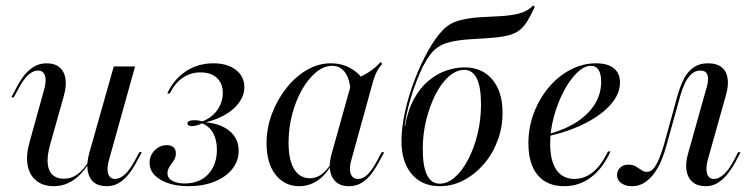

<svg xmlns="http://www.w3.org/2000/svg" viewBox="-20 -651 2675 683"><path d="M171 11.3Q133.1 11.3 108.9 -8.5Q84.7 -28.2 78.2 -63.7Q71.8 -99.2 85.5 -146.8L136.3 -329.8Q146 -363.7 139.9 -381.9Q133.9 -400 115.3 -400Q96.8 -400 79.4 -383.5Q62.1 -366.9 45.2 -334.7L29 -304.8H20.2L38.7 -339.5Q49.2 -360.5 64.1 -380.2Q79 -400 99.2 -412.9Q119.4 -425.8 146 -425.8Q175 -425.8 191.9 -411.3Q208.9 -396.8 212.9 -371Q216.9 -345.2 207.3 -310.5L158.9 -138.7Q141.9 -79 154.8 -47.2Q167.7 -15.3 207.3 -15.3Q234.7 -15.3 257.3 -32.3Q279.8 -49.2 300 -83.9L300.8 -78.2Q275 -33.9 242.7 -11.3Q210.5 11.3 171 11.3ZM358.9 11.3Q329.8 11.3 312.9 -3.2Q296 -17.7 291.9 -44Q287.9 -70.2 296.8 -104L384.7 -414.5H460.5L368.5 -84.7Q358.9 -53.2 364.5 -33.9Q370.2 -14.5 389.5 -14.5Q406.5 -14.5 424.6 -31Q442.7 -47.6 459.7 -79.8L475.8 -109.7H484.7L466.1 -75.8Q455.6 -54.8 440.7 -35.1Q425.8 -15.3 406 -2Q386.3 11.3 358.9 11.3Z M650 11.3Q609.7 11.3 578.6 0.8Q547.6 -9.7 529.8 -28.2Q512.1 -46.8 512.1 -72.6Q512.1 -97.6 530.2 -116.1Q548.4 -134.7 573.4 -134.7Q588.7 -134.7 597.2 -127Q605.6 -119.4 605.6 -105.6Q605.6 -91.1 598 -79.8Q590.3 -68.5 583.1 -58.1Q575.8 -47.6 575.8 -34.7Q575.8 -16.9 594 -7.3Q612.1 2.4 641.9 1.6Q692.7 0 722.2 -33.1Q751.6 -66.1 751.6 -118.5Q751.6 -153.2 738.3 -177.4Q725 -201.6 699.2 -212.1Q688.7 -207.3 679.4 -204.8Q670.2 -202.4 662.9 -202.4Q646.8 -202.4 646.8 -212.1Q646.8 -223.4 673.4 -223.4Q679.8 -223.4 686.3 -222.2Q692.7 -221 700.8 -219.4Q722.6 -228.2 738.7 -243.1Q754.8 -258.1 763.7 -278.2Q772.6 -298.4 772.6 -320.2Q772.6 -354 751.6 -373.8Q730.6 -393.5 693.5 -393.5Q658.1 -393.5 630.2 -374.6Q602.4 -355.6 583.9 -318.5H575Q598.4 -369.4 641.5 -397.6Q684.7 -425.8 738.7 -425.8Q788.7 -425.8 819 -402.4Q849.2 -379 849.2 -340.3Q849.2 -300 812.1 -265.7Q775 -231.5 712.1 -216.1Q767.7 -210.5 798.4 -183.5Q829 -156.5 829 -114.5Q829 -78.2 806 -49.6Q783.1 -21 742.7 -4.8Q702.4 11.3 650 11.3Z M1044.4 11.3Q991.9 11.3 960.1 -29.8Q928.2 -71 928.2 -141.1Q928.2 -196 947.6 -246.8Q966.9 -297.6 999.2 -338.3Q1031.5 -379 1072.2 -402.4Q1112.9 -425.8 1156.5 -425.8Q1196 -425.8 1227.4 -408.1Q1258.9 -390.3 1279 -358.1L1227.4 -322.6Q1225 -369.4 1207.7 -393.1Q1190.3 -416.9 1162.1 -416.9Q1132.3 -416.9 1104.4 -394Q1076.6 -371 1054.4 -332.3Q1032.3 -293.5 1019.4 -244.4Q1006.5 -195.2 1006.5 -143.5Q1006.5 -82.3 1026.2 -49.6Q1046 -16.9 1082.3 -16.9Q1104 -16.9 1122.6 -29.8Q1141.1 -42.7 1158.1 -69.4V-62.9Q1137.1 -26.6 1108.1 -7.7Q1079 11.3 1044.4 11.3ZM1221 11.3Q1179 11.3 1162.1 -20.6Q1145.2 -52.4 1159.7 -104L1233.1 -366.1Q1261.3 -375 1289.1 -392.7Q1316.9 -410.5 1333.9 -430.6L1339.5 -423.4Q1331.5 -414.5 1325.8 -405.6Q1320.2 -396.8 1315.7 -386.3Q1311.3 -375.8 1307.3 -362.1L1230.6 -84.7Q1221 -52.4 1227.4 -33.5Q1233.9 -14.5 1254 -14.5Q1268.5 -14.5 1281 -24.6Q1293.5 -34.7 1303.6 -49.6Q1313.7 -64.5 1321.8 -79.8L1337.9 -109.7H1346.8L1327.4 -73.4Q1316.9 -54 1302.4 -34.3Q1287.9 -14.5 1268.1 -1.6Q1248.4 11.3 1221 11.3Z M1544.4 11.3Q1480.6 11.3 1444.4 -31.9Q1408.1 -75 1408.1 -149.2Q1408.1 -196 1420.6 -252.8Q1433.1 -309.7 1454.8 -366.5Q1476.6 -423.4 1503.2 -471Q1529.8 -518.5 1557.3 -546Q1580.6 -569.4 1613.7 -578.2Q1646.8 -587.1 1684.3 -589.5Q1721.8 -591.9 1758.5 -593.5Q1795.2 -595.2 1825.8 -602.8Q1856.5 -610.5 1876.6 -631.5L1882.3 -626.6Q1868.5 -596.8 1856.9 -577.4Q1845.2 -558.1 1831 -546Q1816.9 -533.9 1796 -527.4Q1775 -521 1743.1 -517.7Q1711.3 -514.5 1663.7 -512.1Q1621.8 -509.7 1592.7 -504Q1563.7 -498.4 1544.8 -487.5Q1525.8 -476.6 1512.1 -458.9Q1498.4 -441.1 1483.9 -413.7Q1474.2 -393.5 1461.3 -360.9Q1448.4 -328.2 1437.1 -287.9Q1425.8 -247.6 1419.4 -204H1424.2L1420.2 -200Q1430.6 -258.9 1452.8 -299.2Q1475 -339.5 1504.8 -364.1Q1534.7 -388.7 1567.7 -400Q1600.8 -411.3 1632.3 -411.3Q1695.2 -411.3 1731.5 -368.1Q1767.7 -325 1767.7 -250Q1767.7 -197.6 1750 -150.4Q1732.3 -103.2 1700.8 -66.9Q1669.4 -30.6 1629.4 -9.7Q1589.5 11.3 1544.4 11.3ZM1544.4 2.4Q1572.6 2.4 1598.8 -21Q1625 -44.4 1646 -84.7Q1666.9 -125 1679 -175.4Q1691.1 -225.8 1691.1 -279Q1691.1 -341.1 1676.2 -371.8Q1661.3 -402.4 1631.5 -402.4Q1603.2 -402.4 1576.6 -379Q1550 -355.6 1529.4 -315.3Q1508.9 -275 1496.4 -225Q1483.9 -175 1483.9 -121Q1483.9 -58.9 1499.2 -28.2Q1514.5 2.4 1544.4 2.4Z M1987.1 11.3Q1925.8 11.3 1892.7 -28.2Q1859.7 -67.7 1859.7 -141.1Q1859.7 -197.6 1879 -248.8Q1898.4 -300 1931.9 -339.9Q1965.3 -379.8 2008.9 -402.8Q2052.4 -425.8 2100.8 -425.8Q2141.9 -425.8 2163.7 -408.1Q2185.5 -390.3 2185.5 -357.3Q2185.5 -317.7 2153.6 -280.6Q2121.8 -243.5 2064.9 -214.1Q2008.1 -184.7 1932.3 -166.9V-174.2Q1992.7 -191.1 2033.9 -218.5Q2075 -246 2096.8 -281.9Q2118.5 -317.7 2118.5 -360.5Q2118.5 -387.9 2109.3 -402.4Q2100 -416.9 2082.3 -416.9Q2058.1 -416.9 2032.3 -391.9Q2006.5 -366.9 1985.1 -325.8Q1963.7 -284.7 1950.4 -236.3Q1937.1 -187.9 1937.1 -140.3Q1937.1 -79 1959.3 -46.8Q1981.5 -14.5 2023.4 -14.5Q2058.9 -14.5 2088.7 -38.3Q2118.5 -62.1 2142.7 -112.1H2151.6Q2124.2 -51.6 2082.3 -20.2Q2040.3 11.3 1987.1 11.3Z M2228.2 11.3Q2204.8 11.3 2189.9 0.4Q2175 -10.5 2175 -28.2Q2175 -44.4 2186.3 -54.8Q2197.6 -65.3 2215.3 -65.3Q2231.5 -65.3 2241.9 -58.9Q2252.4 -52.4 2261.7 -46Q2271 -39.5 2281.5 -39.5Q2296.8 -39.5 2308.1 -55.6Q2319.4 -71.8 2327.8 -94.4Q2336.3 -116.9 2341.9 -136.3L2390.3 -312.1Q2399.2 -342.7 2412.1 -369Q2425 -395.2 2446.4 -410.5Q2467.7 -425.8 2499.2 -425.8Q2529 -425.8 2546.4 -412.5Q2563.7 -399.2 2568.1 -373.4Q2572.6 -347.6 2562.1 -311.3L2498.4 -84.7Q2489.5 -52.4 2495.2 -33.5Q2500.8 -14.5 2520.2 -14.5Q2537.1 -14.5 2555.2 -31Q2573.4 -47.6 2590.3 -79.8L2605.6 -109.7H2614.5L2596.8 -75.8Q2585.5 -54.8 2570.6 -35.1Q2555.6 -15.3 2535.9 -2Q2516.1 11.3 2489.5 11.3Q2461.3 11.3 2444 -3.2Q2426.6 -17.7 2422.2 -44Q2417.7 -70.2 2427.4 -104L2495.2 -345.2Q2498.4 -357.3 2498.8 -369.8Q2499.2 -382.3 2493.1 -391.1Q2487.1 -400 2471 -400Q2453.2 -400 2439.5 -387.5Q2425.8 -375 2416.1 -354.4Q2406.5 -333.9 2400 -310.5L2350 -130.6Q2343.5 -107.3 2333.5 -82.3Q2323.4 -57.3 2308.5 -36.3Q2293.5 -15.3 2273.8 -2Q2254 11.3 2228.2 11.3Z"/></svg>

Font: Playfair 144pt
Style: Italic
Weight: 400
Italic angle: -15.6°
Designer: Claus Eggers Sørensen
Foundry: Claus Eggers Sørensen
Version: Version 2.001;gftools[0.9.30]